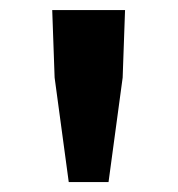

<svg xmlns="http://www.w3.org/2000/svg" viewBox="-20 -782 357 386"><path d="M118.2 -416 89.8 -626 85 -761.7H231.4L226.6 -626L198.2 -416Z"/></svg>

Font: Bpmf GenYo Gothic B
Style: B
Weight: 700
Foundry: But Ko
Version: Version 1.320